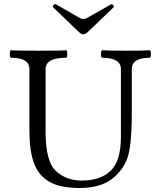

<svg xmlns="http://www.w3.org/2000/svg" viewBox="-20 -913 771 946"><path d="M28.3 0ZM539.1 -876.5 412.1 -754.9Q400.9 -744.1 390.6 -744.1Q379.9 -744.1 369.1 -754.9L242.2 -876.5Q240.2 -878.4 240.2 -881.3Q240.2 -884.3 244.1 -888.4Q248 -892.6 252.4 -892.6Q254.4 -892.6 256.3 -891.6L374 -823.7Q381.8 -819.3 390.6 -819.3Q398.9 -819.3 407.2 -823.7L527.3 -891.6Q528.3 -892.1 529.8 -892.1Q533.7 -892.1 537.4 -887.7Q541 -883.3 540.8 -880.6Q540.5 -877.9 539.1 -876.5ZM125 -263.2V-572.3Q125 -628.4 34.7 -628.4Q28.3 -628.4 28.3 -647Q28.3 -665.5 34.7 -665.5Q56.2 -663.1 169.4 -663.1Q282.7 -663.1 305.2 -665.5Q311.5 -665.5 311.5 -647Q311.5 -628.4 305.2 -628.4Q204.6 -628.4 204.6 -572.3V-264.2Q204.6 -117.2 255.6 -70.3Q306.6 -23.4 382.3 -23.4Q476.6 -23.4 526.1 -72.5Q575.7 -121.6 575.7 -237.8V-572.3Q575.7 -628.4 483.9 -628.4Q477.5 -628.4 477.5 -647Q477.5 -665.5 483.9 -665.5Q505.9 -663.1 600.6 -663.1Q695.3 -663.1 717.3 -665.5Q723.6 -665.5 723.6 -647Q723.6 -628.4 717.3 -628.4Q629.4 -628.4 629.4 -572.3V-356Q629.4 -184.1 603.8 -123.8Q578.1 -63.5 522.7 -25.1Q467.3 13.2 370.1 13.2Q276.9 13.2 223.4 -17.3Q169.9 -47.9 147.5 -109.1Q125 -170.4 125 -263.2Z"/></svg>

Font: Junicode
Style: Regular
Weight: 400
Designer: Peter S. Baker
Foundry: Briery Creek Software
Version: Version 0.7.2